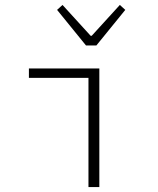

<svg xmlns="http://www.w3.org/2000/svg" viewBox="-20 -757 640 777"><path d="M338 0V-442H97V-480H382V0ZM328 -573 211 -717 233 -737 347 -612H351L465 -737L487 -717L370 -573Z"/></svg>

Font: Source Code Pro Light
Style: Regular
Weight: 300
Monospace: yes
Designer: Paul D. Hunt, Teo Tuominen
Foundry: Adobe Systems Incorporated
Version: Version 2.030;PS 1.000;hotconv 16.6.51;makeotf.lib2.5.65220